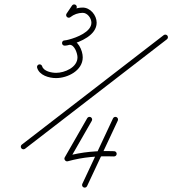

<svg xmlns="http://www.w3.org/2000/svg" viewBox="-20 -600 787 877"><path d="M308.9 -574.6C308.9 -574.6 308.9 -574.6 308.9 -574.6C300.6 -562.4 292.4 -550.1 284.1 -537.8C280.4 -532.3 281.9 -524.8 287.4 -521.1C292.9 -517.4 300.4 -518.9 304.1 -524.4C312.3 -536.7 320.6 -549 328.8 -561.3C332.5 -566.8 331 -574.2 325.5 -577.9C320 -581.6 312.6 -580.1 308.9 -574.6ZM301.5 -521.7C301.5 -521.7 301.5 -521.7 301.5 -521.7C317.7 -534.5 336.4 -540.9 357 -541.4C379.2 -541.9 397.5 -517.1 397.5 -496.3C397.5 -453.8 329 -428.3 295.5 -419.5C289.4 -417.9 281.7 -415.5 275.4 -415.5C267.4 -415.5 263.4 -409.5 263.4 -403.5C263.4 -397.5 267.4 -391.5 275.4 -391.5C283.2 -391.5 291.6 -395.3 298.5 -395.3C320.8 -395.3 333.9 -355.1 333.9 -338.1C333.9 -291.8 275 -267.3 236.2 -267.3C215.9 -267.3 179.3 -274.2 172.5 -297.4C170.6 -303.8 164 -307.4 157.6 -305.6C151.3 -303.7 147.6 -297 149.5 -290.7C149.5 -290.7 149.5 -290.7 149.5 -290.7C159.7 -255.7 204 -243.3 236.2 -243.3C289 -243.3 357.9 -277.6 357.9 -338.1C357.9 -369.5 335.9 -419.3 298.5 -419.3C290.7 -419.3 283.2 -415.5 275.4 -415.5C267.4 -415.5 263.4 -409.5 263.4 -403.5C263.4 -397.5 267.4 -391.5 275.4 -391.5C283.9 -391.5 293.3 -394.1 301.5 -396.3C347.6 -408.3 421.5 -439.6 421.5 -496.3C421.5 -530.6 392.2 -566.2 356.4 -565.4C330.6 -564.8 306.9 -556.5 286.7 -540.5C281.5 -536.4 280.6 -528.8 284.7 -523.7C288.8 -518.5 296.4 -517.6 301.5 -521.7ZM744.6 -437.3C740.5 -442.5 733 -443.5 727.8 -439.5C511.7 -272.8 295.7 -106.2 79.7 60.5C74.4 64.5 73.5 72.1 77.5 77.3C81.6 82.6 89.1 83.5 94.4 79.5C94.4 79.5 94.4 79.5 94.4 79.5C310.4 -87.1 526.4 -253.8 742.4 -420.5C747.7 -424.5 748.6 -432 744.6 -437.3ZM512.2 -65.1C506.2 -67.9 499 -65.3 496.2 -59.3C449.5 40.4 402.7 140.2 356 239.9C353.2 245.9 355.8 253.1 361.8 255.9C367.8 258.7 374.9 256.1 377.7 250.1C424.5 150.4 471.2 50.6 518 -49.1C520.8 -55.1 518.2 -62.3 512.2 -65.1ZM394.8 -64.6C389.1 -67.9 381.7 -65.9 378.4 -60.2C344.2 -0.4 309.9 59.4 275.6 119.1C273.1 123.4 274.1 128.5 277 132.1C279.8 135.7 284.4 138 289.2 136.7C360.9 117 425.4 112.1 500.6 114.6C507.2 114.8 512.8 109.6 513 103C513.2 96.4 508 90.8 501.4 90.6C501.4 90.6 501.4 90.6 501.4 90.6C423.7 88.1 356.9 93.2 282.8 113.5C278 114.8 280.2 121.4 284.2 126.5C288.1 131.6 293.9 135.4 296.4 131.1C330.8 71.3 365 11.6 399.3 -48.2C402.6 -54 400.6 -61.3 394.8 -64.6Z"/></svg>

Font: FRB American Cursive Guidelines Light
Style: Italic
Weight: 300
Italic angle: -25°
Version: Version 2.0;Modular Font Editor K font №1